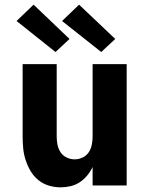

<svg xmlns="http://www.w3.org/2000/svg" viewBox="-20 -795 640 823"><path d="M240 8Q214 8 189 0.5Q164 -7 144 -23.5Q124 -40 111 -62Q98 -84 90 -108.5Q82 -133 79.5 -158.5Q77 -184 77 -210V-520H223V-210Q223 -192 226.5 -174.5Q230 -157 239.5 -142.5Q249 -128 265.5 -120Q282 -112 300 -112Q318 -112 334.5 -120Q351 -128 360.5 -142.5Q370 -157 373.5 -174.5Q377 -192 377 -210V-520H523V0H377V-79Q368 -60 354 -43Q340 -26 322 -14Q304 -2 282.5 3Q261 8 240 8ZM414 -572 246 -705 319 -775 474 -628ZM218 -572 51 -705 124 -775 278 -628Z"/></svg>

Font: Iosevka SS04 Heavy Extended
Style: Regular
Weight: 900
Width: 7
Monospace: yes
Designer: Belleve Invis
Foundry: Belleve Invis
Version: Version 19.0.0; ttfautohint (v1.8.4)